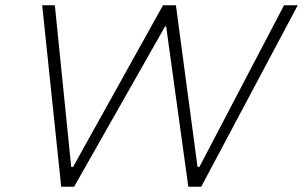

<svg xmlns="http://www.w3.org/2000/svg" viewBox="-20 -708 1149 728"><path d="M212 0 140 -688H188L250 -75H257L598 -688H647L729 -75H736L1057 -688H1109L743 0H694L610 -608H606L261 0Z"/></svg>

Font: Saira SemiExpanded ExtraLight
Style: Italic
Weight: 250
Width: 6
Italic angle: -12°
Designer: Hector Gatti with collaboration of the Omnibus-Type team
Foundry: Omnibus-Type
Version: Version 1.101